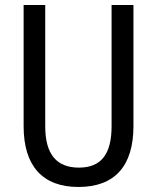

<svg xmlns="http://www.w3.org/2000/svg" viewBox="-20 -734 625 764"><path d="M511 -232V-714H424V-232C424 -121 383 -67 294 -67C206 -67 160 -119 160 -231V-714H74V-232C74 -73 150 10 292 10C438 10 511 -75 511 -232Z"/></svg>

Font: Noto Sans Malayalam Condensed
Style: Regular
Weight: 400
Width: 3
Designer: Jelle Bosma - Monotype Design Team
Foundry: Monotype Imaging Inc.
Version: Version 2.104